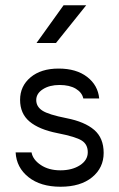

<svg xmlns="http://www.w3.org/2000/svg" viewBox="-20 -710 458 737"><path d="M40 -125H101.1Q106 -97.2 136.5 -76.7Q167 -56.2 211.9 -56.2Q256.8 -56.2 286.9 -75.7Q316.9 -95.2 316.9 -125.5Q316.9 -155.8 293.9 -170.4Q271 -185.1 200.4 -199Q129.9 -212.9 93.5 -243.4Q57.1 -273.9 57.1 -326.7Q57.1 -379.4 97.2 -413.1Q137.2 -446.8 205.1 -446.8Q272.9 -446.8 314.5 -414.8Q356 -382.8 360.8 -332H299.8Q294.9 -355 271 -369.4Q247.1 -383.8 208.5 -383.8Q169.9 -383.8 144.5 -367.4Q119.1 -351.1 119.1 -325.9Q119.1 -300.8 142.6 -285.4Q166 -270 235.6 -256.3Q305.2 -242.7 341.6 -211.4Q377.9 -180.2 377.9 -123Q377.9 -65.9 333.5 -29.5Q289.1 6.8 212.4 6.8Q135.7 6.8 89.4 -30Q43 -66.9 40 -125ZM194.8 -544.9H120.1L224.1 -689.9H311Z"/></svg>

Font: Arcon-Regular
Style: Regular
Weight: 400
Designer: M. Zarth
Foundry: martin zarth - visuelle & digitale kommunikation
Version: Version 1.131;PS 001.131;hotconv 1.0.70;makeotf.lib2.5.58329